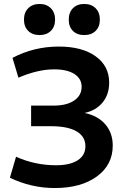

<svg xmlns="http://www.w3.org/2000/svg" viewBox="-20 -939 633 969"><path d="M462.5 -783Q441 -762 405 -762Q369 -762 348 -783Q327 -804 327 -840Q327 -876 348 -897.5Q369 -919 405 -919Q441 -919 462.5 -897.5Q484 -876 484 -840Q484 -804 462.5 -783ZM180 -762Q144 -762 122.5 -783Q101 -804 101 -840Q101 -876 122.5 -897.5Q144 -919 180 -919Q215 -919 236.5 -897.5Q258 -876 258 -840Q258 -804 236.5 -783Q215 -762 180 -762ZM256 10Q138 10 30 -42L61 -148Q156 -105 263 -105Q333 -105 372 -130Q411 -155 411 -201Q411 -250 366.5 -276Q322 -302 238 -302H137V-406H251Q316 -406 354 -431.5Q392 -457 392 -501Q392 -542 355.5 -565.5Q319 -589 253 -589Q171 -589 73 -547L43 -647Q151 -704 277 -704Q394 -704 462.5 -655Q531 -606 531 -522Q531 -462 497.5 -421.5Q464 -381 407 -369Q474 -355 511.5 -311.5Q549 -268 549 -204Q549 -107 469 -48.5Q389 10 256 10Z"/></svg>

Font: Cantarell
Style: Bold
Weight: 700
Designer: Dave Crossland, Nikolaus Waxweiler, Florian Fecher, Jacques Le Bailly, Eben Sorkin, Alexei Vanyashin, Alexios Zavras, Em
Version: Version 0.303